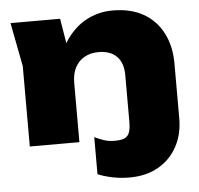

<svg xmlns="http://www.w3.org/2000/svg" viewBox="-54 -645 913 883"><g transform="rotate(-5 402.5 -204.0)"><path d="M25 -573H254L293 -336V0H64V-371ZM497 -590Q581 -590 639 -557Q697 -524 728.5 -463.5Q760 -403 760 -322V-69Q760 5 729 61.5Q698 118 642 150Q586 182 509 182Q467 182 429 174Q391 166 363 154V-17Q386 -6 407.5 1Q429 8 457 8Q500 8 515 -9.5Q530 -27 530 -70V-289Q530 -345 500.5 -375Q471 -405 417 -405Q379 -405 351 -389Q323 -373 308 -344Q293 -315 293 -274L224 -310Q237 -403 276.5 -465Q316 -527 373 -558.5Q430 -590 497 -590Z"/></g></svg>

Font: Unbounded ExtraBold
Style: Regular
Weight: 800
Designer: Luke Prowse, Jean-Baptiste Morizot, Fátima Lázaro, Florian Runge
Foundry: NaN
Version: Version 1.701;gftools[0.9.28.dev5+ged2979d]